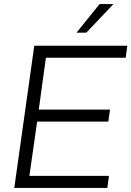

<svg xmlns="http://www.w3.org/2000/svg" viewBox="-20 -921 644 941"><path d="M50 0 148 -697H604L596 -638H205L170 -384H519L511 -325H162L124 -59H514L506 0ZM355 -761 468 -901H536L403 -761Z"/></svg>

Font: Hanken Grotesk Light
Style: Italic
Weight: 300
Italic angle: -8°
Designer: Alfredo Marco Pradil
Foundry: Hanken Design Co.
Version: Version 3.013